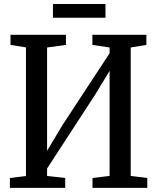

<svg xmlns="http://www.w3.org/2000/svg" viewBox="-20 -912 763 932"><path d="M28 0V-48L106 -57.5V-682L31 -694V-743H300V-694L208.5 -681.5V-180L283.5 -305L512 -653.5V-681.5L428.5 -694V-743H690.5V-694L614.5 -681.5V-58L695 -48V0H429V-48L512 -58V-568L441.5 -452L208.5 -94V-58L296.5 -48V0ZM492 -892.5V-826H237V-892.5Z"/></svg>

Font: Merriweather 24pt SemiCondensed
Style: Regular
Weight: 400
Width: 4
Designer: Eben Sorkin
Foundry: Eben Sorkin
Version: Version 2.100